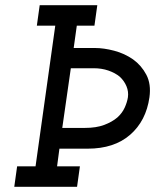

<svg xmlns="http://www.w3.org/2000/svg" viewBox="-20 -720 598 740"><path d="M46 -79 35 0H277L288 -79H200L209 -147H318Q420 -147 481.5 -200.5Q543 -254 556 -345Q563 -396 544 -432Q525 -468 493 -491Q460 -514 420 -524.5Q380 -535 346 -535H264L276 -621H344L355 -700H133L122 -621H193L117 -79ZM220 -227 253 -457H341Q372 -457 398 -448Q424 -439 442 -424Q459 -408 467.5 -387.5Q476 -367 473 -345Q470 -326 460.5 -305Q451 -284 432 -267Q412 -250 381.5 -238.5Q351 -227 307 -227Z"/></svg>

Font: Josefin Slab Thin
Style: Bold Italic
Weight: 700
Italic angle: -12°
Version: Version 2.000